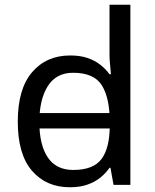

<svg xmlns="http://www.w3.org/2000/svg" viewBox="-20 -780 655 810"><path d="M104 -238V-303H480V-238ZM275 10Q175 10 115 -59.5Q55 -129 55 -267Q55 -405 115.5 -475.5Q176 -546 276 -546Q318 -546 349 -535.5Q380 -525 403 -507Q426 -489 442 -467H448Q447 -480 444.5 -505.5Q442 -531 442 -546V-760H530V0H459L446 -72H442Q426 -49 403 -30.5Q380 -12 348.5 -1Q317 10 275 10ZM289 -63Q374 -63 408.5 -109.5Q443 -156 443 -250V-266Q443 -366 410 -419.5Q377 -473 288 -473Q217 -473 181.5 -416.5Q146 -360 146 -265Q146 -169 181.5 -116Q217 -63 289 -63Z"/></svg>

Font: usinhala85
Style: Book
Weight: 400
Designer: Jelle Bosma - Monotype Design Team
Foundry: Monotype Imaging Inc.
Version: Version 2.003